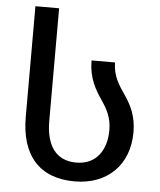

<svg xmlns="http://www.w3.org/2000/svg" viewBox="-54 -807 721 864"><g transform="rotate(5 306.5 -375.0)"><path d="M315 10C462 10 560 -85 560 -233C560 -304 537 -351 508 -394C477 -439 450 -479 450 -539H344C344 -456 376 -407 407 -361C431 -325 451 -289 451 -233C451 -145 407 -75 315 -75C220 -75 178 -144 178 -252V-760H71V-261C71 -85 157 10 315 10Z"/></g></svg>

Font: Noto Sans Georgian Medium
Style: Regular
Weight: 500
Designer: Monotype Design Team, Akaki Razmadze
Foundry: Google LLC
Version: Version 2.005